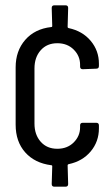

<svg xmlns="http://www.w3.org/2000/svg" viewBox="-20 -705 421 724"><path d="M175 -11 177 -78Q177 -82 173 -82Q111 -90 75 -130.5Q39 -171 39 -235V-451Q39 -513 75 -554.5Q111 -596 173 -603Q177 -603 177 -607L175 -675Q175 -685 185 -685H227Q237 -685 237 -675L235 -604Q235 -600 239 -599Q291 -588 322 -551Q353 -514 353 -465V-456Q353 -446 343 -446L292 -444Q282 -444 282 -454V-461Q282 -494 258 -518Q234 -542 196 -542Q157 -542 133.5 -515.5Q110 -489 110 -447V-239Q110 -197 133.5 -170.5Q157 -144 196 -144Q234 -144 258 -168Q282 -192 282 -225V-232Q282 -242 292 -242H343Q353 -242 353 -232V-221Q353 -171 322 -134Q291 -97 239 -86Q235 -85 235 -81L237 -11Q237 -1 227 -1H185Q175 -1 175 -11Z"/></svg>

Font: Barlow Condensed
Style: Regular
Weight: 400
Width: 3
Designer: Jeremy Tribby
Foundry: Tribby Type
Version: Version 1.500